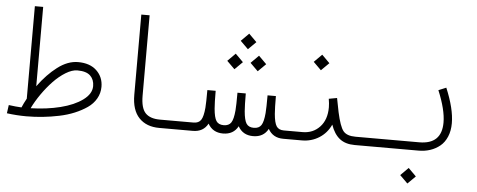

<svg xmlns="http://www.w3.org/2000/svg" viewBox="-86 -788 2790 1123"><g transform="rotate(5 1309.5 -226.5)"><path d="M76.7 -646H125.5V-180.2Q177.2 -251.5 237.1 -296.9Q296.9 -342.3 357.4 -342.3Q427.2 -342.3 466.6 -304.7Q505.9 -267.1 505.9 -210Q505.9 -172.4 487.5 -140.4Q469.2 -108.4 437 -86.2Q404.8 -64 363.8 -46.9Q322.8 -29.8 274.4 -19.8Q226.1 -9.8 178.5 -4.9Q130.9 0 83 0Q25.9 0 -31.7 -7.8L-24.9 -56.6Q17.6 -50.8 50.3 -49.3Q60.1 -72.8 76.7 -103ZM104 -49.3Q198.2 -51.8 278.1 -71.8Q357.9 -91.8 407.5 -128.2Q457 -164.6 457 -210Q457 -248 433.3 -270.8Q409.7 -293.5 357.4 -293.5Q326.7 -293.5 289.3 -270.8Q252 -248 217.8 -212.2Q183.6 -176.3 153.8 -133.5Q124 -90.8 104 -49.3Z M1060.5 -48.8V0H863.3Q787.6 0 744.4 -45.4Q701.2 -90.8 701.2 -180.2V-651.4H750V-180.2Q750 -106.9 777.6 -77.9Q805.2 -48.8 863.3 -48.8Z M1362.3 -425.8 1408.2 -471.7 1454.1 -425.8 1408.2 -380.4ZM1225.6 -425.8 1271.5 -471.7 1317.4 -425.8 1271.5 -380.4ZM1293.9 -549.3 1339.8 -595.2 1385.7 -549.3 1339.8 -503.9ZM1060.5 -48.8Q1090.8 -48.8 1104.2 -69.1Q1117.7 -89.4 1122.1 -141.1Q1124.5 -170.9 1124.5 -245.1H1173.3Q1173.3 -176.3 1176.3 -140.6Q1180.7 -88.9 1193.8 -68.8Q1207 -48.8 1237.3 -48.8Q1267.6 -48.8 1281 -69.1Q1294.4 -89.4 1298.8 -141.1Q1301.3 -170.9 1301.3 -245.1H1350.1Q1350.1 -176.3 1353 -140.6Q1357.4 -88.9 1370.6 -68.8Q1383.8 -48.8 1414.1 -48.8Q1444.3 -48.8 1457.8 -69.1Q1471.2 -89.4 1475.6 -141.1Q1478 -170.9 1478 -245.1H1526.9Q1526.9 -176.3 1529.8 -140.6Q1534.2 -88.9 1547.4 -68.8Q1560.5 -48.8 1590.8 -48.8V0Q1530.3 0 1502.4 -50.3Q1475.6 0 1414.1 0Q1353.5 0 1325.7 -50.3Q1298.8 0 1237.3 0Q1176.8 0 1148.9 -50.3Q1122.1 0 1060.5 0Q1050.3 0 1043.2 -7.1Q1036.1 -14.2 1036.1 -24.4Q1036.1 -34.7 1043.2 -41.7Q1050.3 -48.8 1060.5 -48.8Z M1730 -463.9 1775.9 -509.8 1821.8 -463.9 1775.9 -418.5ZM1590.8 -48.8H1700.7Q1761.7 -48.8 1801.5 -91.1Q1841.3 -133.3 1841.3 -206.5Q1841.3 -228.5 1836.4 -256.3L1884.3 -265.1Q1895 -207.5 1900.4 -183.1Q1918.5 -100.6 1939.2 -74.7Q1960 -48.8 2011.2 -48.8H2121.1V0H2011.2Q1956.1 0 1922.4 -26.6Q1888.7 -53.2 1870.1 -107.4Q1846.7 -56.6 1801.5 -28.3Q1756.3 0 1700.7 0H1590.8Q1580.6 0 1573.5 -7.1Q1566.4 -14.2 1566.4 -24.4Q1566.4 -34.7 1573.5 -41.7Q1580.6 -48.8 1590.8 -48.8Z M2121.1 -48.8H2385.7Q2517.1 -48.8 2517.1 -176.3Q2517.1 -251 2470.7 -362.3L2515.6 -380.9Q2565.9 -261.2 2565.9 -176.3Q2565.9 -131.8 2551.3 -97.2Q2536.6 -62.5 2511.2 -41.7Q2485.8 -21 2454.1 -10.5Q2422.4 0 2385.7 0H2121.1Q2110.8 0 2103.8 -7.1Q2096.7 -14.2 2096.7 -24.4Q2096.7 -34.7 2103.8 -41.7Q2110.8 -48.8 2121.1 -48.8ZM2291.5 151.9 2337.4 106 2383.3 151.9 2337.4 197.3Z"/></g></svg>

Font: AzarMehrMonospaced
Style: SansRegular
Weight: 1
Designer: Amin Abedi
Version: Version 1.00